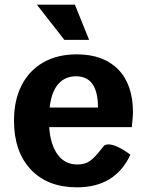

<svg xmlns="http://www.w3.org/2000/svg" viewBox="-20 -793 620 823"><path d="M545 -248H191Q196 -172 227.5 -130Q259 -88 310 -88Q333 -88 348.5 -94Q364 -100 380.5 -115.5Q397 -131 424 -166Q429 -174 445 -174Q462 -174 486.5 -162.5Q511 -151 539 -130Q474 10 310 10Q184 10 112 -66.5Q40 -143 40 -276Q40 -363 72.5 -427Q105 -491 165.5 -525.5Q226 -560 309 -560Q424 -560 487 -495Q550 -430 550 -311Q550 -297 545 -248ZM400 -332Q400 -466 306 -466Q258 -466 229 -432Q200 -398 193 -332ZM138 -773H301L362 -622H256Z"/></svg>

Font: Krub
Style: Bold
Weight: 700
Version: Version 1.000; ttfautohint (v1.6)